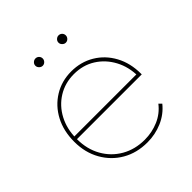

<svg xmlns="http://www.w3.org/2000/svg" viewBox="-188 -827 964 964"><g transform="rotate(-45 293.5 -345.0)"><path d="M312 3Q237 3 179 -30.5Q121 -64 87.5 -123.5Q54 -183 54 -259Q54 -336 85 -394.5Q116 -453 170.5 -486.5Q225 -520 293 -520Q361 -520 415.5 -487.5Q470 -455 501.5 -397Q533 -339 533 -264Q533 -263 533 -262Q533 -261 533 -259H65V-278H522L514 -263Q514 -331 485 -385Q456 -439 406.5 -470Q357 -501 293 -501Q230 -501 180 -470Q130 -439 101.5 -385Q73 -331 73 -263V-259Q73 -188 104 -133Q135 -78 189 -47Q243 -16 312 -16Q364 -16 410.5 -36Q457 -56 488 -96L502 -82Q468 -40 418 -18.5Q368 3 312 3ZM376 -641Q366 -641 358 -649Q350 -657 350 -667Q350 -678 358 -685.5Q366 -693 376 -693Q387 -693 394.5 -685.5Q402 -678 402 -667Q402 -657 394.5 -649Q387 -641 376 -641ZM212 -641Q202 -641 194 -649Q186 -657 186 -667Q186 -678 194 -685.5Q202 -693 212 -693Q223 -693 230.5 -685.5Q238 -678 238 -667Q238 -657 230.5 -649Q223 -641 212 -641Z"/></g></svg>

Font: Montserrat Thin Thin
Style: Regular
Weight: 250
Version: Version 9.000